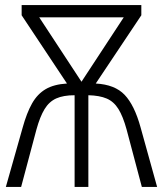

<svg xmlns="http://www.w3.org/2000/svg" viewBox="-20 -734 640 754"><path d="M69 -233Q85 -291 106 -328Q127 -365 159.5 -384Q192 -403 243 -406L65 -674V-714H535V-674L356 -406Q431 -402 469.5 -361.5Q508 -321 532 -234L597 0H537L477 -226Q463 -277 445 -306Q427 -335 399 -347Q371 -359 327 -360V0H273V-360Q229 -360 201 -347.5Q173 -335 155 -305.5Q137 -276 123 -225L63 0H3ZM300 -413 466 -666H134Z"/></svg>

Font: Noto Sans Mono Light
Style: Regular
Weight: 300
Designer: Monotype Design Team
Foundry: Monotype Imaging Inc.
Version: Version 2.014; ttfautohint (v1.8.4.7-5d5b)